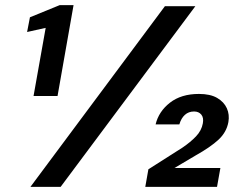

<svg xmlns="http://www.w3.org/2000/svg" viewBox="-20 -724 944 744"><path d="M110 -352 157 -616 85 -600 96 -657 211 -704H265L203 -352ZM98 0 619 -700H737L215 0ZM543 0 555 -68 687 -152Q718 -173 739.5 -195.5Q761 -218 766 -246Q770 -268 760 -280Q750 -292 732 -292Q711 -292 696.5 -279Q682 -266 675 -242H583Q595 -292 638.5 -326Q682 -360 751 -360Q795 -360 821.5 -344.5Q848 -329 859 -304.5Q870 -280 865 -251Q858 -212 827 -183Q796 -154 737 -121L656 -73H834L821 0Z"/></svg>

Font: DM Sans 12pt SemiBold
Style: Italic
Weight: 600
Italic angle: -10°
Version: Version 4.004;gftools[0.9.30]